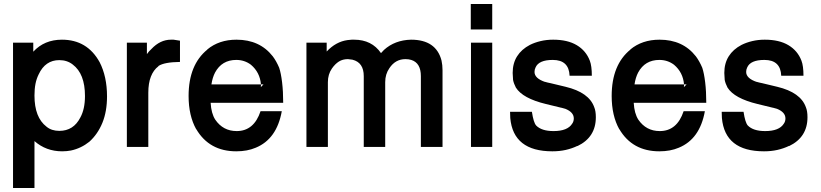

<svg xmlns="http://www.w3.org/2000/svg" viewBox="-20 -733 4096 958"><path d="M45 205V-520H146V-475Q201 -535 289 -535Q415 -535 477 -423Q514 -351 514 -252Q514 -177 491 -120.5Q468 -64 426 -26Q385 7 334 18Q324 20 312.5 21Q301 22 290 22Q210 22 152 -29V205ZM276 -433Q206 -433 173 -362Q162 -340 157 -314.5Q152 -289 152 -256Q152 -147 212 -101Q237 -80 276 -80Q347 -80 381 -147Q404 -189 404 -254Q404 -365 343 -411Q315 -433 276 -433Z M613 -520H713V-463Q718 -470 723.5 -476.5Q729 -483 735 -488Q779 -535 833 -535H846L878 -530V-424Q800 -423 771 -404L770 -402Q746 -384 733 -351Q720 -318 720 -270V0H613Z M1031 -220Q1034 -167 1054 -136Q1093 -79 1161 -79Q1247 -79 1280 -178H1386Q1361 -39 1256 4Q1214 22 1159 22Q1024 22 959 -89V-88Q921 -156 921 -254Q921 -410 1015 -486H1014Q1073 -535 1160 -535Q1276 -535 1341 -452Q1359 -428 1373 -395Q1382 -368 1387.5 -322.5Q1393 -277 1393 -220ZM1282 -312Q1277 -372 1232 -410Q1200 -434 1159 -434Q1087 -434 1053 -371Q1040 -346 1035 -312ZM1282 -303Q1282 -302 1281.5 -301Q1281 -300 1281 -298L1295 -312H1282Z M1509 -520H1610V-476Q1656 -525 1714 -533L1735 -535H1747Q1835 -535 1881 -468L1896 -484Q1950 -533 2031 -535Q2156 -535 2183 -431Q2188 -408 2188 -383V0H2080V-353Q2080 -419 2032 -434Q2026 -436 2018.5 -437Q2011 -438 2003 -438Q1953 -438 1923 -393Q1902 -363 1902 -323V0H1795V-353Q1795 -421 1739 -435H1740L1716 -438Q1690 -438 1671 -426Q1652 -414 1636 -391Q1616 -362 1616 -323V0H1509Z M2436 -520V0H2330V-520ZM2436 -713V-586H2329V-713Z M2822 -355Q2819 -434 2738 -434Q2668 -434 2652 -396Q2647 -386 2647 -374Q2647 -342 2700 -324L2698 -325Q2706 -323 2713 -321Q2720 -319 2727 -318L2802 -300Q2919 -272 2945 -198Q2953 -179 2953 -148Q2953 -48 2861 -4V-5Q2834 8 2803 15Q2772 22 2736 22Q2541 22 2526 -144L2525 -175H2634Q2642 -122 2655 -107Q2682 -79 2742 -79Q2812 -79 2835 -116Q2843 -127 2843 -142Q2843 -173 2801 -190L2783 -195Q2781 -196 2778 -196L2704 -214Q2588 -242 2554 -296Q2549 -306 2545.5 -315Q2542 -324 2540 -334L2538 -369Q2538 -417 2560 -452Q2582 -487 2624 -509Q2648 -521 2677.5 -528Q2707 -535 2740 -535Q2812 -535 2858 -507.5Q2904 -480 2923 -430Q2933 -404 2933 -355Z M3142 -220Q3145 -167 3165 -136Q3204 -79 3272 -79Q3358 -79 3391 -178H3497Q3472 -39 3367 4Q3325 22 3270 22Q3135 22 3070 -89V-88Q3032 -156 3032 -254Q3032 -410 3126 -486H3125Q3184 -535 3271 -535Q3387 -535 3452 -452Q3470 -428 3484 -395Q3493 -368 3498.5 -322.5Q3504 -277 3504 -220ZM3393 -312Q3388 -372 3343 -410Q3311 -434 3270 -434Q3198 -434 3164 -371Q3151 -346 3146 -312ZM3393 -303Q3393 -302 3392.5 -301Q3392 -300 3392 -298L3406 -312H3393Z M3878 -355Q3875 -434 3794 -434Q3724 -434 3708 -396Q3703 -386 3703 -374Q3703 -342 3756 -324L3754 -325Q3762 -323 3769 -321Q3776 -319 3783 -318L3858 -300Q3975 -272 4001 -198Q4009 -179 4009 -148Q4009 -48 3917 -4V-5Q3890 8 3859 15Q3828 22 3792 22Q3597 22 3582 -144L3581 -175H3690Q3698 -122 3711 -107Q3738 -79 3798 -79Q3868 -79 3891 -116Q3899 -127 3899 -142Q3899 -173 3857 -190L3839 -195Q3837 -196 3834 -196L3760 -214Q3644 -242 3610 -296Q3605 -306 3601.5 -315Q3598 -324 3596 -334L3594 -369Q3594 -417 3616 -452Q3638 -487 3680 -509Q3704 -521 3733.5 -528Q3763 -535 3796 -535Q3868 -535 3914 -507.5Q3960 -480 3979 -430Q3989 -404 3989 -355Z"/></svg>

Font: Ekushey Bangla
Style: Bold
Weight: 700
Designer: Al Mamun Sumon
Foundry: Al Mamun Sumon
Version: Version 1.0